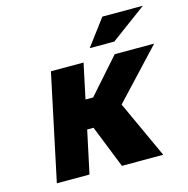

<svg xmlns="http://www.w3.org/2000/svg" viewBox="-101 -778 857 875"><g transform="rotate(-15 327.0 -340.0)"><path d="M167 -500 61 0H215L258 -201H288L368 0H563L439 -270L654 -500H468L322 -335H286L321 -500ZM365 -556H481L649 -680H458Z"/></g></svg>

Font: LT Wave Mono Black
Style: Italic
Weight: 900
Designer: Daniel Lyons
Version: Version 2.5 (Glyphs App)